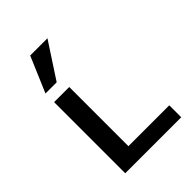

<svg xmlns="http://www.w3.org/2000/svg" viewBox="-206 -800 897 897"><g transform="rotate(-45 243.0 -351.5)"><path d="M84 0V-470H184V0ZM117 0V-79H454V0ZM84 -527 159 -703H273L158 -527Z"/></g></svg>

Font: Ysabeau SC SemiBold
Style: Regular
Weight: 600
Designer: Christian Thalmann (Catharsis Fonts)
Version: Version 2.001;gftools[0.9.30]; featfreeze: smcp